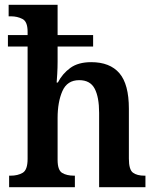

<svg xmlns="http://www.w3.org/2000/svg" viewBox="-20 -780 650 800"><path d="M18 0V-48H24Q54 -48 74.5 -60Q95 -72 95 -118V-586H13V-634H95V-648Q95 -690 73.5 -701Q52 -712 26 -712H16V-760H220V-634H368V-586H220V-523Q220 -498 218.5 -472Q217 -446 216 -436H221Q240 -473 273 -497Q306 -521 360 -521Q438 -521 477.5 -475Q517 -429 517 -327V-119Q517 -73 534 -60.5Q551 -48 582 -48H586V0H393V-310Q393 -375 374.5 -410.5Q356 -446 310 -446Q260 -446 240 -400.5Q220 -355 220 -288V-114Q220 -71 239 -59.5Q258 -48 289 -48H292V0Z"/></svg>

Font: Noto Serif Sinhala SemiCondensed SemiBold
Style: Regular
Weight: 600
Width: 4
Designer: Jelle Bosma - Monotype Design Team
Foundry: Monotype Imaging Inc.
Version: Version 2.007; ttfautohint (v1.8.4.7-5d5b)